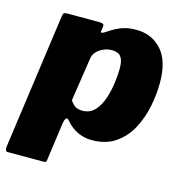

<svg xmlns="http://www.w3.org/2000/svg" viewBox="-121 -634 843 894"><g transform="rotate(15 300.5 -187.5)"><path d="M-5 165Q-13 165 -15 156.5Q-17 148 -15 137L75 -510Q77 -523 81 -526.5Q85 -530 101 -530H249Q263 -530 269 -527Q275 -524 273 -511L270 -490Q269 -484 276 -485.5Q283 -487 290 -492Q313 -508 333.5 -518.5Q354 -529 376.5 -534.5Q399 -540 428 -540Q502 -540 549.5 -488Q597 -436 597 -329Q597 -274 585 -214.5Q573 -155 545.5 -104Q518 -53 472 -21.5Q426 10 359 10Q322 10 290 -5Q258 -20 232 -51Q222 -63 216 -54Q210 -45 208 -30L183 151Q182 161 179 163Q176 165 167 165H-5ZM281 -111Q318 -111 341 -136.5Q364 -162 376.5 -200Q389 -238 394 -277.5Q399 -317 399 -345Q399 -375 392 -391Q385 -407 372.5 -413Q360 -419 341 -419Q320 -419 300.5 -410Q281 -401 268.5 -387Q256 -373 254 -357L222 -146Q233 -128 246.5 -119.5Q260 -111 281 -111Z"/></g></svg>

Font: Libre Franklin Black
Style: Italic
Weight: 900
Italic angle: -8°
Designer: Pablo Impallari, Rodrigo Fuenzalida, Nhung Nguyen
Foundry: Impallari Type
Version: Version 3.000